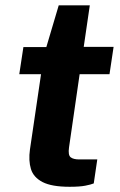

<svg xmlns="http://www.w3.org/2000/svg" viewBox="-20 -693 450 718"><path d="M240.3 5.5Q173.3 5.5 139.3 -12.1Q105.2 -29.7 95.7 -61Q86.1 -92.4 92 -133.9L133.5 -415.6H52.1L67.5 -517H153.3L199.6 -673H315.8L293.1 -517.7H404.8L389.5 -415.6H277.8L238.1 -141.6Q234 -113.1 244.2 -104.9Q254.4 -96.8 276.3 -96.8H343.8L330.6 -7.1Q320 -2.7 298.9 1.4Q277.7 5.5 240.3 5.5Z"/></svg>

Font: Public Sans Thin
Style: Italic
Weight: 100
Italic angle: -8°
Designer: The Public Sans project authors (U.S. Web Design System). Libre Franklin designed by Pablo Impallari and Rodrigo Fuenzal
Version: Version 2.000